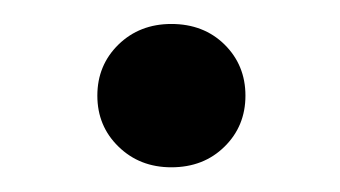

<svg xmlns="http://www.w3.org/2000/svg" viewBox="-20 -293 278 157"><path d="M120.1 -156.2Q94.2 -156.2 76.9 -173.1Q59.6 -189.9 59.6 -214.8Q59.6 -239.7 76.9 -256.6Q94.2 -273.4 120.1 -273.4Q146.5 -273.4 163.6 -256.6Q180.7 -239.7 180.7 -214.8Q180.7 -189.9 163.6 -173.1Q146.5 -156.2 120.1 -156.2Z"/></svg>

Font: Crimson Pro
Style: Italic
Weight: 400
Italic angle: -12°
Designer: Jacques Le Bailly
Foundry: Baron von Fonthausen
Version: Version 1.003